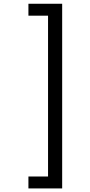

<svg xmlns="http://www.w3.org/2000/svg" viewBox="-20 -824 490 1047"><path d="M319 203.5H135V138.5H242V-738.5H135V-803.5H319Z"/></svg>

Font: Trispace Condensed Light
Style: Regular
Weight: 300
Width: 3
Designer: Tyler Finck
Foundry: Etcetera Type Company
Version: Version 1.210; ttfautohint (v1.8.3)